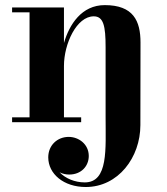

<svg xmlns="http://www.w3.org/2000/svg" viewBox="-20 -490 668 770"><path d="M28.5 -19.5V0H305.5V-19.5H236.5V-225.5C236.5 -315 287.5 -424.5 356 -424.5C395 -424.5 403.5 -386 403.5 -301V-20C403.5 107 415 241.5 320 241.5C279.5 241.5 242.5 225.5 219 201C231 207 244 210 257.5 210C306 210 336 176 336 135.5C336 88 295.5 59 255.5 59C210 59 173.5 92.5 173.5 141C173.5 207.5 235.5 260 324 260C454 260 543 141.5 543 11.5L543.5 -319.5C543.5 -406.5 514.5 -469.5 400 -469.5C307.5 -469.5 258 -392 236.5 -317.5V-460H28.5V-440.5H98.5V-19.5Z"/></svg>

Font: Bodoni* 11pt
Style: Bold
Weight: 700
Version: Version 2.3